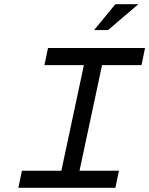

<svg xmlns="http://www.w3.org/2000/svg" viewBox="-20 -900 715 920"><path d="M675 -670H210L193 -588H382L274 -82H85L68 0H533L550 -82H361L469 -588H658ZM431 -756H498L643 -880H533Z"/></svg>

Font: LT Wave Mono
Style: Italic
Weight: 400
Designer: Daniel Lyons
Version: Version 2.5 (Glyphs App)